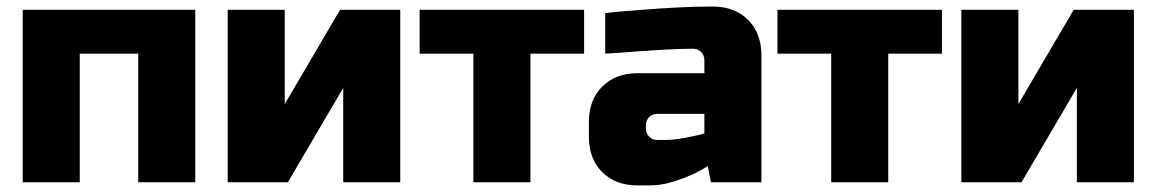

<svg xmlns="http://www.w3.org/2000/svg" viewBox="-20 -560 3554 590"><path d="M49.8 0V-529.8H580.1V0H404.8V-395H225.1V0Z M679.7 0V-529.8H855V-240.2L1024.9 -529.8H1210V0H1034.7V-290L864.7 0Z M1269.5 -395V-529.8H1774.9V-395H1609.9V0H1434.6V-395Z M1789.6 -140.1V-185.1Q1789.6 -252.9 1830.6 -293.9Q1871.6 -335 1939.5 -335H2144.5V-375Q2144.5 -390.1 2134.5 -400.1Q2124.5 -410.2 2109.9 -410.2Q2069.8 -410.2 2023.2 -407.5Q1976.6 -404.8 1935.5 -401.9Q1887.7 -397.9 1839.8 -395V-520Q1895 -525.9 1951.7 -529.8Q2000.5 -533.7 2058.6 -536.9Q2116.7 -540 2169.4 -540Q2237.3 -540 2278.6 -499Q2319.8 -458 2319.8 -390.1V0H2164.6L2154.8 -49.8Q2128.9 -32.7 2098.6 -20Q2072.8 -8.8 2040.8 0.5Q2008.8 9.8 1974.6 9.8H1939.5Q1871.6 9.8 1830.6 -31Q1789.6 -71.8 1789.6 -140.1ZM1964.8 -165Q1964.8 -149.9 1974.9 -139.9Q1984.9 -129.9 1999.5 -129.9H2024.4Q2043.5 -129.9 2064.5 -133.1Q2085.4 -136.2 2103.5 -140.1Q2124.5 -144 2144.5 -149.9V-210H1999.5Q1984.4 -210 1974.6 -200Q1964.8 -189.9 1964.8 -174.8Z M2369.1 -395V-529.8H2874.5V-395H2709.5V0H2534.2V-395Z M2934.1 0V-529.8H3109.4V-240.2L3279.3 -529.8H3464.4V0H3289.1V-290L3119.1 0Z"/></svg>

Font: Russo One
Style: Regular
Weight: 400
Designer: Jovanny lemonad
Foundry: Jovanny Lemonad
Version: Version 1.000